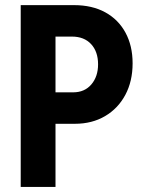

<svg xmlns="http://www.w3.org/2000/svg" viewBox="-20 -740 568 760"><path d="M171.9 -250V-374.5H269.5Q314.9 -374.5 341.6 -405.8Q368.2 -437 368.2 -485.4Q368.2 -535.6 340.6 -565.4Q313 -595.2 264.6 -595.2H171.9V-719.7H272.9Q344.7 -719.7 396.7 -691.2Q448.7 -662.6 476.8 -610.6Q504.9 -558.6 504.9 -489.3Q504.9 -418.5 476.1 -364.5Q447.3 -310.5 395.8 -280.3Q344.2 -250 276.4 -250ZM62 0V-719.7H199.7V0Z"/></svg>

Font: Reddit Sans Condensed
Style: Bold
Weight: 700
Designer: Stephen Hutchings
Foundry: Reddit
Version: Version 1.014